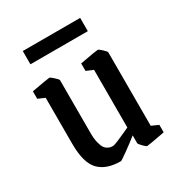

<svg xmlns="http://www.w3.org/2000/svg" viewBox="-152 -715 768 826"><g transform="rotate(-30 232.5 -302.0)"><path d="M81.1 -546.9V-612.8H366.2V-546.9ZM210 8.8Q138.2 8.8 102.1 -28.8Q65.9 -66.4 65.9 -160.2V-389.2L32.2 -403.8V-440.9Q114.3 -456.1 122.1 -456.1Q126.5 -456.1 141.8 -442.1Q157.2 -428.2 157.2 -423.8V-160.2Q157.2 -132.8 162.1 -113.5Q167 -94.2 173.1 -85Q179.2 -75.7 188.7 -70.8Q198.2 -65.9 202.9 -65.4Q207.5 -64.9 214.8 -64.9Q219.7 -64.9 242.7 -74.5Q265.6 -84 286.1 -93.8L306.2 -103V-389.2L272 -403.8V-440.9Q354 -456.1 362.8 -456.1Q367.2 -456.1 382.1 -442.1Q397 -428.2 397 -423.8V-59.1L431.2 -43.9V-6.8Q349.6 8.8 340.8 8.8Q336.4 8.8 322.8 -5.1Q309.1 -19 309.1 -23.9V-62Q280.8 -39.6 247.1 -15.4Q213.4 8.8 210 8.8Z"/></g></svg>

Font: Grenze
Style: Regular
Weight: 400
Designer: Renata Polastri
Foundry: Omnibus-Type
Version: Version 1.002;PS 001.002;hotconv 1.0.88;makeotf.lib2.5.64775